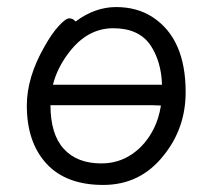

<svg xmlns="http://www.w3.org/2000/svg" viewBox="-20 -506 602 544"><path d="M194 -445Q249 -486 309 -486Q369 -486 413 -457Q506 -396 506 -245Q506 -143 444 -66Q378 18 272.5 18Q167 18 111.5 -42.5Q56 -103 56 -207Q56 -287 106 -374Q126 -410 146 -432Q166 -454 176.5 -454Q187 -454 194 -445ZM439 -266Q437 -331 407 -377Q374 -426 301 -426Q228 -426 176 -358Q142 -314 130 -266ZM123 -208Q123 -126 160.5 -84.5Q198 -43 267 -43Q316 -43 354.5 -69.5Q393 -96 416 -142Q430 -170 436 -207L410 -208Z"/></svg>

Font: Fusion Kai T
Style: Regular
Weight: 400
Designer: Fontworks Inc.
Version: Version 24.134;May 13, 2024